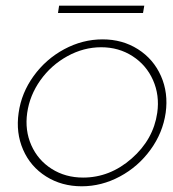

<svg xmlns="http://www.w3.org/2000/svg" viewBox="-20 -649 612 679"><path d="M45.9 -250Q55.7 -320.3 98.9 -380.1Q142.1 -439.9 207 -474.9Q272 -509.8 342.8 -509.8Q413.1 -509.8 468 -474.9Q522.9 -439.9 549.3 -380.1Q575.7 -320.3 565.9 -250Q555.7 -179.2 512.2 -119.4Q468.8 -59.6 404.1 -24.9Q339.4 9.8 269 9.8Q198.2 9.8 143.1 -24.9Q87.9 -59.6 61.8 -119.4Q35.6 -179.2 45.9 -250ZM273.9 -21Q368.7 -21 445.6 -88.4Q522.5 -155.8 536.1 -250Q544.9 -312 521.2 -365.5Q497.6 -418.9 448.7 -450.4Q399.9 -481.9 337.9 -481.9Q275.9 -481.9 218.5 -450.4Q161.1 -418.9 123 -365.5Q85 -312 76.2 -250Q67.4 -188 90.8 -135.3Q114.3 -82.5 162.8 -51.8Q211.4 -21 273.9 -21ZM185.1 -603 189 -628.9H490.2L485.8 -603Z"/></svg>

Font: Human Sans ExtraLight
Style: Italic
Weight: 200
Italic angle: -8°
Designer: Tim Radville
Foundry: Continuum
Version: Version 1.000;FEAKit 1.0